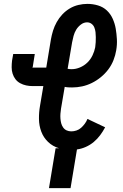

<svg xmlns="http://www.w3.org/2000/svg" viewBox="-20 -763 634 988"><path d="M232 205 266 0H284Q251 -10 227.5 -32.5Q204 -55 192.5 -85.5Q181 -116 180.5 -150.5Q180 -185 186 -219L203 -320H148Q131 -320 114.5 -323.5Q98 -327 83.5 -335Q69 -343 59.5 -355.5Q50 -368 45 -383.5Q40 -399 40 -416.5Q40 -434 42 -451L48 -485H159L149 -422Q148 -421 148 -420.5Q148 -420 149 -420V-418Q149 -418 148 -418Q147 -417 147 -416Q146 -415 147 -415H218L242 -560Q246 -583 253 -605.5Q260 -628 272 -649.5Q284 -671 301 -689Q318 -707 339 -719.5Q360 -732 383.5 -737.5Q407 -743 430 -743Q458 -743 484.5 -735Q511 -727 530 -709Q549 -691 560 -666.5Q571 -642 575.5 -615.5Q580 -589 581.5 -561Q583 -533 578 -504Q574 -479 564 -453.5Q554 -428 537.5 -406Q521 -384 499 -366Q477 -348 452.5 -336Q428 -324 402.5 -318.5Q377 -313 351 -313Q341 -313 331.5 -313.5Q322 -314 313 -316L294 -204Q292 -191 291 -178Q290 -165 291 -152.5Q292 -140 295 -128.5Q298 -117 305 -107Q312 -97 323 -92Q334 -87 347 -87Q360 -87 373.5 -91.5Q387 -96 397.5 -105.5Q408 -115 416.5 -126.5Q425 -138 430 -151L521 -108Q510 -87 495.5 -67.5Q481 -48 462.5 -32.5Q444 -17 421.5 -7Q399 3 376 6L343 205ZM349 -407Q370 -407 391.5 -416Q413 -425 429.5 -441Q446 -457 456 -478Q466 -499 470 -520Q472 -533 472.5 -546Q473 -559 473 -572Q473 -585 471.5 -597.5Q470 -610 465.5 -621.5Q461 -633 451 -640.5Q441 -648 428 -648Q411 -648 396 -636.5Q381 -625 372 -610Q363 -595 358.5 -578Q354 -561 351 -545L328 -409Q333 -408 338 -407.5Q343 -407 349 -407Z"/></svg>

Font: Iosevka QP
Style: Bold Italic
Weight: 700
Italic angle: -9°
Designer: Belleve Invis
Foundry: Belleve Invis
Version: Version 20.0.0; ttfautohint (v1.8.4)